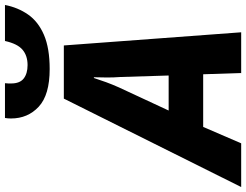

<svg xmlns="http://www.w3.org/2000/svg" viewBox="-186 -862 991 773"><g transform="rotate(-90 309.5 -475.5)"><path d="M-57 0 299 -714H513L566 0H402L397 -153H185L119 0ZM251 -292H392L386 -486Q384 -512 384 -539Q384 -566 385 -593H382Q374 -568 365 -543.5Q356 -519 344 -492ZM418 -771Q314 -771 266.5 -815Q219 -859 219 -927Q219 -939 221 -951H361Q360 -943 360 -937.5Q360 -932 360 -926Q360 -891 380 -875.5Q400 -860 434 -860Q472 -860 496 -880.5Q520 -901 531 -951H676Q666 -899 637.5 -858Q609 -817 555.5 -794Q502 -771 418 -771Z"/></g></svg>

Font: Noto Sans Disp ExtBd
Style: Italic
Weight: 800
Italic angle: -12°
Designer: Monotype Design Team
Foundry: Monotype Imaging Inc.
Version: Version 2.000;GOOG;noto-source:20170915:90ef993387c0